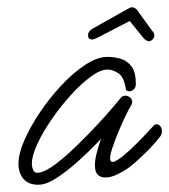

<svg xmlns="http://www.w3.org/2000/svg" viewBox="-20 -505 467 530"><path d="M86 5Q58 5 44.5 -11.5Q31 -28 31 -53Q31 -81 47.5 -118.5Q64 -156 91 -196Q118 -236 150.5 -270.5Q183 -305 216 -326.5Q249 -348 277 -348Q296 -348 314 -342.5Q332 -337 343.5 -321Q355 -305 355 -274Q355 -263 349 -258Q343 -253 338 -253Q327 -253 327 -261Q322 -293 306.5 -303Q291 -313 277 -313Q257 -313 230 -293Q203 -273 175 -242Q147 -211 122.5 -175.5Q98 -140 83 -107.5Q68 -75 68 -54Q68 -44 71.5 -36Q75 -28 83 -28Q98 -28 122 -44Q146 -60 173.5 -85.5Q201 -111 228 -139Q255 -167 277 -192Q299 -217 311 -232Q317 -241 326 -241Q333 -241 339 -236Q345 -231 345 -223Q345 -219 342 -214Q335 -203 325.5 -183Q316 -163 306.5 -140Q297 -117 290.5 -97.5Q284 -78 284 -68Q284 -58 291 -58Q296 -58 303.5 -63Q311 -68 317 -72Q341 -92 363 -114.5Q385 -137 403 -157Q407 -162 413 -162Q418 -162 422.5 -156.5Q427 -151 427 -143Q427 -134 422 -128Q406 -107 380 -81.5Q354 -56 334 -41Q321 -32 303.5 -23.5Q286 -15 270 -15Q258 -15 250 -22.5Q242 -30 242 -49Q242 -64 247 -83Q252 -102 259 -122Q231 -92 199 -63Q167 -34 137.5 -14.5Q108 5 86 5ZM235 -396Q223 -396 223 -408Q223 -418 234 -425L330 -479Q340 -485 345 -485Q351 -485 358 -478L397 -424Q403 -417 404.5 -414Q406 -411 406 -406Q406 -401 401 -396Q396 -391 391 -391Q385 -391 377 -399L338 -447L255 -404Q251 -402 245 -399Q239 -396 235 -396Z"/></svg>

Font: Meow Script
Style: Regular
Weight: 400
Designer: Robert E. Leuschke
Foundry: Robert E. Leuschke
Version: Version 1.010; ttfautohint (v1.8.3)